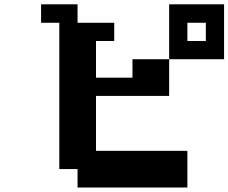

<svg xmlns="http://www.w3.org/2000/svg" viewBox="-20 -796 1040 874"><path d="M833 -609.4H917V-692.4H833ZM167 -692.4V-776.4H333V-692.4H500V-609.4H417V-442.4H583V-526.4H750V-359.4H417V-109.4H833V57.6H333V-26.4H250V-692.4ZM750 -526.4V-776.4H1000V-526.4Z"/></svg>

Font: KH Dot Dougenzaka 12
Style: Regular
Weight: 400
Designer: Original version for X68000 by Keitarou Hiraki (http://hp.vector.co.jp/authors/VA000874/) / TrueType conversion by Homem
Version: Version 1.00.20150527